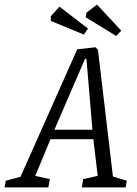

<svg xmlns="http://www.w3.org/2000/svg" viewBox="-67 -813 596 833"><path d="M483 -29 478 0H288L294 -36L357 -50L338 -209H152L86 -50L149 -36L143 0H-47L-42 -29L22 -46L268 -599L347 -608L358 -597L423 -47ZM169 -250H334L308 -558H302ZM305 -738 308 -758 354 -793 459 -680 437 -657ZM154 -722 153 -742 191 -784 315 -689 297 -663Z"/></svg>

Font: Grenze Light
Style: Italic
Weight: 300
Italic angle: -10°
Designer: Renata Polastri
Foundry: Omnibus-Type
Version: Version 1.002; ttfautohint (v1.8)